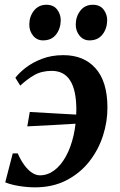

<svg xmlns="http://www.w3.org/2000/svg" viewBox="-20 -776 502 806"><path d="M246 -544.5Q332 -544.5 381.2 -489.2Q430.5 -434 431 -326Q431.5 -266.5 412.5 -207Q393.5 -147.5 355.2 -98.5Q317 -49.5 259.5 -19.5Q202 10.5 126 10.5Q106 10.5 83 8Q60 5.5 38.8 0.8Q17.5 -4 2 -10.5L33.5 -132H54.5Q66.5 -104.5 81.5 -83.8Q96.5 -63 113.5 -51.5Q130.5 -40 147.5 -40Q180 -40 208 -61Q236 -82 256.8 -119.8Q277.5 -157.5 289 -208.2Q300.5 -259 300.5 -317.5Q300 -398.5 274.2 -438.5Q248.5 -478.5 197 -478.5Q154.5 -478.5 123.5 -460.5Q92.5 -442.5 65 -416.5L44.5 -449.5Q59.5 -469.5 88 -491.8Q116.5 -514 156.5 -529.2Q196.5 -544.5 246 -544.5ZM94.5 -245.5 105 -306Q161.5 -302.5 213.2 -299.8Q265 -297 326.5 -293.5L320 -258Q257 -254.5 202.8 -251.2Q148.5 -248 94.5 -245.5ZM160.5 -606.5Q135 -606.5 118.8 -626.5Q102.5 -646.5 103 -674Q103.5 -707.5 123 -731.8Q142.5 -756 174.5 -756Q204.5 -756 219.8 -736Q235 -716 235 -691Q234.5 -656 215.5 -631.2Q196.5 -606.5 160.5 -606.5ZM355.5 -606.5Q330 -606.5 313.8 -626.5Q297.5 -646.5 298 -674Q298.5 -707.5 317.8 -731.8Q337 -756 369.5 -756Q399.5 -756 414.8 -736Q430 -716 430 -691Q429.5 -656 410.2 -631.2Q391 -606.5 355.5 -606.5Z"/></svg>

Font: Merriweather 72pt SemiBold
Style: Italic
Weight: 600
Italic angle: -7.8°
Version: Version 2.101